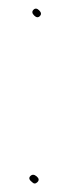

<svg xmlns="http://www.w3.org/2000/svg" viewBox="-20 -428 166 453"><path d="M68.4 1.6C72.7 -2.7 72 -7.2 66.4 -11.9C60.8 -16.6 55.9 -16.9 51.6 -12.6C47.3 -8.3 48.8 -3.4 56 2C60 6 64.1 5.9 68.4 1.6ZM59 -405C55 -401 55.5 -396.5 60.5 -391.5C65.5 -386.5 70 -386 74 -390C78 -394 77.5 -398.5 72.5 -403.5C67.5 -408.5 63 -409 59 -405Z"/></svg>

Font: Proton
Style: Bk
Weight: 500
Version: Version 1.017